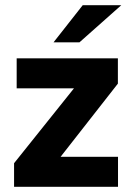

<svg xmlns="http://www.w3.org/2000/svg" viewBox="-20 -717 510 737"><path d="M34 -90.5 264 -378H44V-493H432.5V-396L212.5 -115H433V0H34ZM297.5 -697H445.5L285 -554.5H185.5Z"/></svg>

Font: HK Grotesk ExtraBold
Style: Regular
Weight: 800
Designer: Alfredo Marco Pradil
Foundry: Hanken Design Co.
Version: Version 3.001